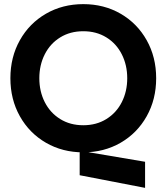

<svg xmlns="http://www.w3.org/2000/svg" viewBox="-20 -731 811 935"><path d="M740.5 -350Q740.5 -247 694.3 -164.8Q648.2 -82.6 567.3 -35.8Q486.4 10.9 385.6 10.9Q284.7 10.9 203.8 -35.8Q122.9 -82.6 76.8 -164.8Q30.6 -247 30.6 -350Q30.6 -453 76.8 -535.2Q122.9 -617.4 203.8 -664.2Q284.7 -710.9 385.6 -710.9Q486.4 -710.9 567.3 -664.2Q648.2 -617.4 694.3 -535.2Q740.5 -453 740.5 -350ZM385.6 -121.1Q449.5 -121.1 498.1 -151.3Q546.7 -181.5 573.1 -233.6Q599.6 -285.8 599.6 -350Q599.6 -414.2 573.1 -466.5Q546.7 -518.8 498.1 -548.8Q449.5 -578.9 385.6 -578.9Q321.6 -578.9 273.1 -548.8Q224.5 -518.8 198 -466.5Q171.5 -414.2 171.5 -350Q171.5 -285.8 198 -233.6Q224.5 -181.5 273.1 -151.3Q321.6 -121.1 385.6 -121.1ZM686.5 56.8V183.9L368 122.3V3Z"/></svg>

Font: TASA Explorer VF
Style: Regular
Weight: 400
Designer: Weizhong Zhang
Foundry: Local Remote
Version: Version 1.000;Glyphs 3.2 (3192)